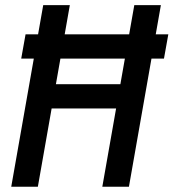

<svg xmlns="http://www.w3.org/2000/svg" viewBox="-20 -713 663 733"><path d="M61 -489.3 77.6 -582H622.6L606 -489.3ZM370.6 0 492.7 -693.4H594.2L472.2 0ZM22.9 0 145 -693.4H246.6L124.5 0ZM96.2 -298.8 112.3 -391.6H522.9L506.8 -298.8Z"/></svg>

Font: Cascadia Code
Style: Italic
Weight: 400
Italic angle: -10°
Designer: Aaron Bell
Foundry: Saja Typeworks
Version: Version 2407.024